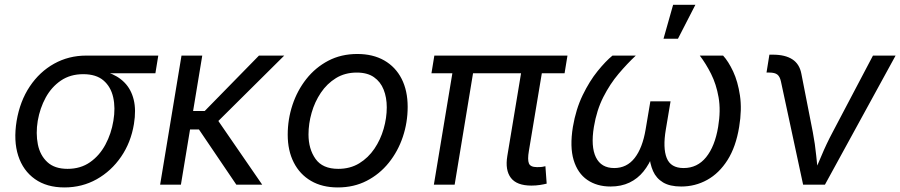

<svg xmlns="http://www.w3.org/2000/svg" viewBox="-20 -781 3808 812"><path d="M252.4 11.7Q177.7 11.7 127.7 -23.7Q77.6 -59.1 57.1 -122.3Q36.6 -185.5 50.3 -269.5Q64.5 -353.5 106 -415.5Q147.5 -477.5 209 -511.7Q270.5 -545.9 344.7 -545.9H649.4L637.2 -471.2H397.9L332 -467.3Q277.3 -467.3 237.5 -440.2Q197.8 -413.1 173.3 -368.4Q148.9 -323.7 139.6 -270Q130.9 -216.8 140.1 -170.4Q149.4 -124 180.2 -95.5Q210.9 -66.9 265.6 -66.9Q320.8 -66.9 360.8 -95Q400.9 -123 425.8 -169.4Q450.7 -215.8 459.5 -270Q468.8 -324.7 458.7 -369.4Q448.7 -414.1 417.7 -440.7Q386.7 -467.3 332 -467.3L335.9 -489.3Q391.1 -489.3 434.6 -475.1Q478 -460.9 506.3 -432.1Q534.7 -403.3 545.4 -359.6Q556.2 -315.9 546.4 -256.3Q533.7 -178.7 492.2 -118.2Q450.7 -57.6 388.9 -22.9Q327.1 11.7 252.4 11.7Z M835.4 -545.9 745.1 0H657.2L747.6 -545.9ZM1182.1 -545.9 867.2 -233.4H750.5L763.2 -311.5H845.7L1075.2 -545.9ZM979.5 0 819.8 -235.8 878.4 -305.7 1088.9 0Z M1408.7 11.7Q1342.8 11.7 1295.4 -15.9Q1248 -43.5 1222.4 -93.8Q1196.8 -144 1196.8 -211.4Q1196.8 -276.4 1217 -337.4Q1237.3 -398.4 1275.6 -447Q1314 -495.6 1368.4 -524.2Q1422.9 -552.7 1491.2 -552.7Q1557.1 -552.7 1605 -525.4Q1652.8 -498 1678.5 -447.8Q1704.1 -397.5 1704.1 -329.1Q1704.1 -263.2 1683.6 -202.1Q1663.1 -141.1 1624.3 -92.8Q1585.4 -44.4 1531 -16.4Q1476.6 11.7 1408.7 11.7ZM1410.6 -66.9Q1460.9 -66.9 1499.3 -90.3Q1537.6 -113.8 1563.5 -152.1Q1589.4 -190.4 1602.5 -236.3Q1615.7 -282.2 1615.7 -327.1Q1615.7 -368.7 1602.5 -401.9Q1589.4 -435.1 1561.5 -454.6Q1533.7 -474.1 1488.8 -474.1Q1439 -474.1 1400.9 -450.7Q1362.8 -427.2 1336.9 -388.7Q1311 -350.1 1297.9 -304Q1284.7 -257.8 1284.7 -212.4Q1284.7 -150.9 1314.5 -108.9Q1344.2 -66.9 1410.6 -66.9Z M2227.5 3.9Q2165.5 3.9 2140.6 -28.8Q2115.7 -61.5 2125.5 -121.1L2191.4 -518.1H2279.3L2216.8 -143.1Q2210.4 -106 2216.8 -90.1Q2223.1 -74.2 2251 -74.2Q2265.1 -74.2 2272.7 -75.2Q2280.3 -76.2 2286.6 -78.1L2292 -4.4Q2281.2 -1.5 2263.9 1.2Q2246.6 3.9 2227.5 3.9ZM1814.9 0 1900.9 -518.1H1988.3L1902.8 0ZM1804.7 -471.2 1816.9 -545.9H2379.9L2367.7 -471.2Z M2562 7.8Q2504.4 7.8 2463.6 -20.3Q2422.9 -48.3 2406 -104.2Q2389.2 -160.2 2402.8 -244.1Q2415.5 -319.3 2444.3 -378.7Q2473.1 -438 2507.3 -480.2Q2541.5 -522.5 2570.3 -545.9H2668.9Q2632.8 -512.2 2596.2 -469Q2559.6 -425.8 2531.5 -370.4Q2503.4 -314.9 2491.7 -244.6Q2478 -161.1 2500.2 -115.7Q2522.5 -70.3 2577.6 -70.3Q2630.9 -70.3 2664.1 -112.8Q2697.3 -155.3 2710.4 -233.4L2730.5 -352.5H2815.9L2795.9 -233.4Q2782.7 -155.3 2799.6 -112.8Q2816.4 -70.3 2871.1 -70.3Q2929.2 -70.3 2966.3 -116.2Q3003.4 -162.1 3017.1 -244.1Q3028.8 -314 3019 -369.4Q3009.3 -424.8 2987.3 -468.5Q2965.3 -512.2 2939.5 -545.9H3038.1Q3060.5 -521.5 3080.6 -478.8Q3100.6 -436 3109.4 -377Q3118.2 -317.9 3106 -244.1Q3092.3 -160.2 3056.9 -104.2Q3021.5 -48.3 2970.9 -20.3Q2920.4 7.8 2860.8 7.8Q2813 7.8 2784.2 -9.5Q2755.4 -26.9 2741.9 -57.4Q2728.5 -87.9 2725.6 -127.4H2741.7Q2726.1 -86.4 2701.4 -55.9Q2676.8 -25.4 2642.1 -8.8Q2607.4 7.8 2562 7.8ZM2786.1 -617.2 2826.7 -760.7H2920.9L2847.2 -617.2Z M3376.5 0 3282.7 -436.5Q3278.3 -457 3267.6 -465.6Q3256.8 -474.1 3233.9 -474.1H3221.7L3233.9 -549.8H3248.5Q3300.8 -549.8 3331.1 -530Q3361.3 -510.3 3369.1 -469.2L3417.5 -222.2Q3427.2 -171.9 3432.1 -121.3Q3437 -70.8 3442.9 -24.9H3411.1Q3433.1 -71.8 3453.9 -121.8Q3474.6 -171.9 3501.5 -222.2L3671.9 -545.9H3767.6L3468.8 0Z"/></svg>

Font: Inter Variable
Style: Italic
Weight: 400
Italic angle: -9.39999°
Designer: Rasmus Andersson
Foundry: rsms
Version: Version 4.001;git-9221beed3